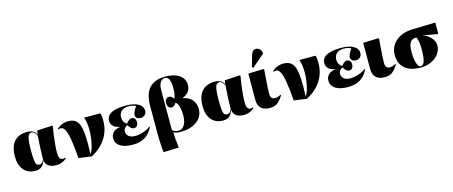

<svg xmlns="http://www.w3.org/2000/svg" viewBox="-56 -1633 6277 2661"><g transform="rotate(-15 3083.0 -302.0)"><path d="M259 14Q153 14 93 -56.5Q33 -127 33 -251Q33 -391 97 -464Q161 -537 282 -537Q386 -537 415 -464H417L424 -519L641 -531L650 -523Q638 -459 629 -389.5Q620 -320 615 -257Q610 -194 610 -147Q610 -48 670 -48Q685 -48 704 -56L709 -48Q685 -20 644.5 -3Q604 14 559 14Q489 14 448 -15.5Q407 -45 402 -98H400Q381 -39 347.5 -12.5Q314 14 259 14ZM338 -55Q358 -55 372.5 -69Q387 -83 400 -114Q400 -267 415 -444Q406 -472 385 -493Q364 -514 344 -514Q316 -514 300 -492.5Q284 -471 277 -419.5Q270 -368 270 -279Q270 -185 275 -137Q280 -89 295 -72Q310 -55 338 -55Z M1063 23 879 -2Q866 -174 848.5 -275Q831 -376 807 -420.5Q783 -465 747 -465Q731 -465 713 -457L708 -465Q733 -495 778 -514Q823 -533 870 -533Q930 -533 969 -508.5Q1008 -484 1028.5 -425.5Q1049 -367 1054.5 -266Q1060 -165 1054 -13H1056Q1076 -40 1092 -93Q1108 -146 1117.5 -212Q1127 -278 1127 -341Q1127 -448 1099 -523H1327L1336 -515Q1341 -496 1343 -473Q1345 -450 1345 -414Q1345 -274 1272.5 -161.5Q1200 -49 1063 23Z M1657 14Q1542 14 1478 -27Q1414 -68 1414 -142Q1414 -195 1451 -229.5Q1488 -264 1551 -270V-272Q1422 -292 1422 -392Q1422 -463 1492.5 -499.5Q1563 -536 1696 -536Q1813 -536 1877.5 -499.5Q1942 -463 1942 -396Q1942 -362 1918 -339Q1894 -316 1859 -316Q1824 -316 1804 -332Q1784 -348 1784 -376Q1784 -416 1837 -492Q1798 -516 1732 -516Q1668 -516 1631.5 -483.5Q1595 -451 1595 -393Q1595 -324 1652 -288Q1675 -319 1694 -332.5Q1713 -346 1733 -346Q1759 -346 1775 -327Q1791 -308 1791 -276Q1791 -243 1775 -223Q1759 -203 1733 -203Q1685 -203 1652 -269Q1595 -243 1595 -192Q1595 -145 1629 -119.5Q1663 -94 1726 -94Q1759 -94 1800 -104.5Q1841 -115 1878 -131.5Q1915 -148 1937 -167L1946 -160Q1902 -71 1831.5 -28.5Q1761 14 1657 14Z M2045 224 2037 216Q2034 174 2031 126.5Q2028 79 2026.5 37Q2025 -5 2025 -32V-437Q2025 -613 2100.5 -697.5Q2176 -782 2333 -782Q2417 -782 2478.5 -758.5Q2540 -735 2573.5 -692.5Q2607 -650 2607 -592Q2607 -478 2488 -433V-431Q2575 -414 2620.5 -362Q2666 -310 2666 -229Q2666 -156 2625 -101Q2584 -46 2510.5 -16Q2437 14 2337 14Q2288 14 2242 -7H2241Q2241 27 2245 80Q2249 133 2259 217ZM2316 -9Q2372 -9 2403.5 -60.5Q2435 -112 2435 -205Q2435 -275 2419.5 -326.5Q2404 -378 2377 -398Q2350 -346 2310 -346Q2282 -346 2265.5 -367Q2249 -388 2249 -423Q2249 -458 2265.5 -478Q2282 -498 2310 -498Q2348 -498 2376 -452Q2400 -508 2400 -586Q2400 -679 2381.5 -722Q2363 -765 2323 -765Q2280 -765 2255 -725Q2230 -685 2230 -614V-42Q2243 -29 2268.5 -19Q2294 -9 2316 -9Z M2952 14Q2846 14 2786 -56.5Q2726 -127 2726 -251Q2726 -391 2790 -464Q2854 -537 2975 -537Q3079 -537 3108 -464H3110L3117 -519L3334 -531L3343 -523Q3331 -459 3322 -389.5Q3313 -320 3308 -257Q3303 -194 3303 -147Q3303 -48 3363 -48Q3378 -48 3397 -56L3402 -48Q3378 -20 3337.5 -3Q3297 14 3252 14Q3182 14 3141 -15.5Q3100 -45 3095 -98H3093Q3074 -39 3040.5 -12.5Q3007 14 2952 14ZM3031 -55Q3051 -55 3065.5 -69Q3080 -83 3093 -114Q3093 -267 3108 -444Q3099 -472 3078 -493Q3057 -514 3037 -514Q3009 -514 2993 -492.5Q2977 -471 2970 -419.5Q2963 -368 2963 -279Q2963 -185 2968 -137Q2973 -89 2988 -72Q3003 -55 3031 -55Z M3622 14Q3541 14 3498 -27Q3455 -68 3455 -147Q3455 -155 3455 -184Q3455 -213 3455 -254.5Q3455 -296 3455.5 -341.5Q3456 -387 3456 -427Q3456 -467 3456 -493.5Q3456 -520 3456 -524L3674 -531L3683 -523Q3676 -425 3671 -359Q3666 -293 3664 -250Q3662 -207 3662 -178Q3662 -100 3726 -100Q3762 -100 3811 -125L3817 -117Q3785 -67 3756.5 -38Q3728 -9 3696.5 2.5Q3665 14 3622 14ZM3546 -585 3526 -596 3575 -765Q3595 -828 3642 -828Q3675 -828 3697.5 -806.5Q3720 -785 3724 -749V-739Z M4151 23 3967 -2Q3954 -174 3936.5 -275Q3919 -376 3895 -420.5Q3871 -465 3835 -465Q3819 -465 3801 -457L3796 -465Q3821 -495 3866 -514Q3911 -533 3958 -533Q4018 -533 4057 -508.5Q4096 -484 4116.5 -425.5Q4137 -367 4142.5 -266Q4148 -165 4142 -13H4144Q4164 -40 4180 -93Q4196 -146 4205.5 -212Q4215 -278 4215 -341Q4215 -448 4187 -523H4415L4424 -515Q4429 -496 4431 -473Q4433 -450 4433 -414Q4433 -274 4360.5 -161.5Q4288 -49 4151 23Z M4745 14Q4630 14 4566 -27Q4502 -68 4502 -142Q4502 -195 4539 -229.5Q4576 -264 4639 -270V-272Q4510 -292 4510 -392Q4510 -463 4580.5 -499.5Q4651 -536 4784 -536Q4901 -536 4965.5 -499.5Q5030 -463 5030 -396Q5030 -362 5006 -339Q4982 -316 4947 -316Q4912 -316 4892 -332Q4872 -348 4872 -376Q4872 -416 4925 -492Q4886 -516 4820 -516Q4756 -516 4719.5 -483.5Q4683 -451 4683 -393Q4683 -324 4740 -288Q4763 -319 4782 -332.5Q4801 -346 4821 -346Q4847 -346 4863 -327Q4879 -308 4879 -276Q4879 -243 4863 -223Q4847 -203 4821 -203Q4773 -203 4740 -269Q4683 -243 4683 -192Q4683 -145 4717 -119.5Q4751 -94 4814 -94Q4847 -94 4888 -104.5Q4929 -115 4966 -131.5Q5003 -148 5025 -167L5034 -160Q4990 -71 4919.5 -28.5Q4849 14 4745 14Z M5270 14Q5189 14 5146 -27Q5103 -68 5103 -147Q5103 -155 5103 -184Q5103 -213 5103 -254.5Q5103 -296 5103.5 -341.5Q5104 -387 5104 -427Q5104 -467 5104 -493.5Q5104 -520 5104 -524L5322 -531L5331 -523Q5324 -425 5319 -359Q5314 -293 5312 -250Q5310 -207 5310 -178Q5310 -100 5374 -100Q5410 -100 5459 -125L5465 -117Q5433 -67 5404.5 -38Q5376 -9 5344.5 2.5Q5313 14 5270 14Z M5789 14Q5641 14 5561.5 -54Q5482 -122 5482 -247Q5482 -329 5523.5 -391Q5565 -453 5639 -489.5Q5713 -526 5812 -528L6142 -537V-382L6133 -374L5917 -411V-410Q5963 -400 6002 -371.5Q6041 -343 6064.5 -304.5Q6088 -266 6088 -226Q6088 -159 6048 -104.5Q6008 -50 5940.5 -18Q5873 14 5789 14ZM5794 -3Q5864 -3 5864 -222Q5864 -285 5857 -332Q5850 -379 5836 -404H5824Q5769 -404 5743.5 -361.5Q5718 -319 5718 -227Q5718 -125 5739 -64Q5760 -3 5794 -3Z"/></g></svg>

Font: Display Black
Style: Regular
Weight: 900
Designer: Latin by Veronika Burian and Jose Scaglione. Greek by Irene Vlachou. Cyrillic by Vera Evstafieva.
Foundry: TypeTogether
Version: Version 3.002